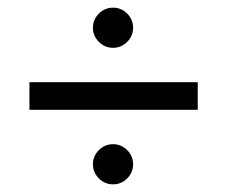

<svg xmlns="http://www.w3.org/2000/svg" viewBox="-20 -591 593 502"><path d="M275.5 -571Q297 -571 312.5 -555.5Q328 -540 328 -518.5Q328 -497 312.5 -481.5Q297 -466 275.5 -466Q254 -466 238.5 -481.5Q223 -497 223 -518.5Q223 -540 238.5 -555.5Q254 -571 275.5 -571ZM275.5 -214Q297 -214 312.5 -198.5Q328 -183 328 -161.5Q328 -140 312.5 -124.5Q297 -109 275.5 -109Q254 -109 238.5 -124.5Q223 -140 223 -161.5Q223 -183 238.5 -198.5Q254 -214 275.5 -214ZM497 -304H57V-376H497Z"/></svg>

Font: Hind Vadodara
Style: Regular
Weight: 400
Designer: Hitesh Malaviya
Foundry: Indian Type Foundry
Version: Version 0.702;PS 1.0;hotconv 1.0.81;makeotf.lib2.5.63406